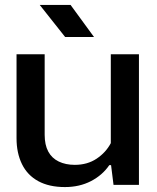

<svg xmlns="http://www.w3.org/2000/svg" viewBox="-20 -749 637 778"><path d="M543 -529V0H440L430 -80H423Q395 -39 348.5 -15Q302 9 243 9Q179 9 135 -15Q91 -39 69 -84Q47 -129 47 -189V-529H161V-203Q161 -162 175.5 -135Q190 -108 218 -94.5Q246 -81 283 -81Q334 -81 371.5 -106Q409 -131 429 -169V-529ZM244 -599 141 -729H266L361 -599Z"/></svg>

Font: Hubot Sans Condensed ExtraLight Medium
Style: Regular
Weight: 500
Version: Version 2.000